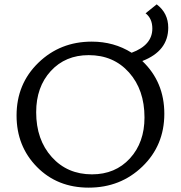

<svg xmlns="http://www.w3.org/2000/svg" viewBox="-20 -855 829 881"><path d="M633 -575Q734 -479 734 -333Q734 -188 633.5 -91Q533 6 387 6Q243 6 149.5 -89Q56 -184 56 -325Q56 -470 156 -567Q256 -664 401 -664Q503 -664 584 -613Q679 -648 679 -724Q679 -770 648 -794L699 -835Q752 -795 752 -728Q752 -621 633 -575ZM402 -55Q509 -55 576 -128Q643 -201 643 -316Q643 -443 572 -522.5Q501 -602 387 -602Q280 -602 213 -529Q146 -456 146 -340Q146 -214 217.5 -134.5Q289 -55 402 -55Z"/></svg>

Font: EauTestText Medium
Style: Regular
Weight: 500
Designer: Christian Thalmann (Catharsis Fonts)
Version: Version 0.001;PS 000.001;hotconv 1.0.88;makeotf.lib2.5.64775